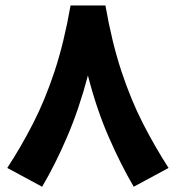

<svg xmlns="http://www.w3.org/2000/svg" viewBox="-20 -672 648 708"><path d="M240.2 -651.9H368.7Q392.6 -515.6 427.7 -409.4Q462.9 -303.2 507.1 -216.8Q551.3 -130.4 601.6 -52.7L473.1 16.6Q425.3 -64.9 380.6 -167.5Q335.9 -270 304.2 -393.6Q271.5 -269.5 227.5 -167.2Q183.6 -64.9 135.3 16.6L6.8 -52.7Q57.6 -130.4 101.8 -216.6Q146 -302.7 181.2 -408.9Q216.3 -515.1 240.2 -651.9Z"/></svg>

Font: Vazir Black FD-WOL
Style: Black-FD-WOL
Weight: 900
Designer: Saber Rastikerdar
Foundry: Saber Rastikerdar
Version: Version 30.0.0